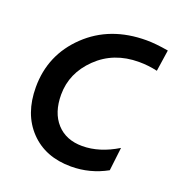

<svg xmlns="http://www.w3.org/2000/svg" viewBox="-95 -541 583 634"><g transform="rotate(20 196.0 -224.5)"><path d="M356.9 -100.1 347.2 -18.1Q288.6 14.2 222.2 14.2Q131.8 14.2 77.9 -42.2Q23.9 -98.6 23.9 -192.9Q23.9 -306.6 105.7 -384.8Q187.5 -462.9 314.9 -462.9Q347.2 -462.9 392.1 -455.1L380.9 -379.9Q349.1 -387.2 315.9 -387.2Q227.5 -387.2 169.2 -330.6Q110.8 -273.9 110.8 -198.2Q110.8 -134.8 143.8 -98.4Q176.8 -62 233.9 -62Q294.4 -62 356.9 -100.1Z"/></g></svg>

Font: Myanmar Pyu Pro
Style: Regular
Weight: 400
Designer: Khon Soe Zaw Thu
Foundry: PaOh Unicode
Version: Version 2.00 April 29, 2017